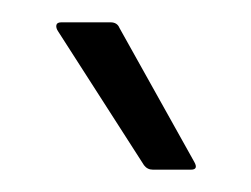

<svg xmlns="http://www.w3.org/2000/svg" viewBox="-20 -711 225 172"><path d="M117 -559Q112 -559 109 -563L32 -683Q30 -686 30.5 -688.5Q31 -691 35 -691H79Q85 -691 87 -686L154 -566Q158 -559 151 -559Z"/></svg>

Font: Sofia Sans Light
Style: Regular
Weight: 300
Designer: Botio Nikoltchev, Ani Petrova
Foundry: lettersoup
Version: Version 4.100; ttfautohint (v1.8.3)